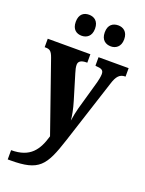

<svg xmlns="http://www.w3.org/2000/svg" viewBox="-180 -840 872 1151"><g transform="rotate(20 256.0 -265.0)"><path d="M369 -622C398 -622 430 -640 430 -689C430 -739 398 -756 369 -756C336 -756 306 -739 306 -689C306 -640 336 -622 369 -622ZM182 -622C213 -622 244 -640 244 -689C244 -739 213 -756 182 -756C150 -756 121 -739 121 -689C121 -640 150 -622 182 -622ZM20 167V226H38C219 226 252 179 311 -3L443 -411C459 -463 478 -481 510 -482H514V-536H322V-482L326 -481C361 -479 375 -473 375 -447C375 -433 370 -407 366 -393L313 -206C306 -181 301 -154 296 -122C294 -149 286 -193 272 -239L224 -398C218 -417 214 -434 214 -448C214 -469 228 -482 266 -482H270V-536H-2V-482H3C30 -482 42 -475 56 -435L211 9C184 102 142 167 20 167Z"/></g></svg>

Font: Noto Serif Sinhala Condensed ExtraBold
Style: Regular
Weight: 800
Width: 3
Designer: Jelle Bosma - Monotype Design Team
Foundry: Monotype Imaging Inc.
Version: Version 2.007